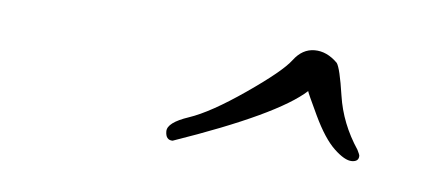

<svg xmlns="http://www.w3.org/2000/svg" viewBox="-25 -201 378 163"><g transform="rotate(5 164.0 -119.5)"><path d="M258 -156Q261 -152 264.5 -128.5Q268 -105 282 -84Q284 -80 284 -79Q284 -74 278 -74Q272 -74 263 -82.5Q254 -91 245 -110Q236 -129 236 -130Q212 -108 125 -78Q119 -78 119 -85.5Q119 -93 137 -99Q155 -105 184 -125Q213 -145 220.5 -155Q228 -165 238.5 -165Q249 -165 258 -156Z"/></g></svg>

Font: Mrs Saint Delafield
Style: Regular
Weight: 400
Designer: Alejandro Paul
Foundry: Alejandro Paul
Version: Version 1.001